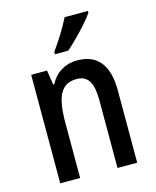

<svg xmlns="http://www.w3.org/2000/svg" viewBox="-115 -845 749 923"><g transform="rotate(-15 259.5 -383.0)"><path d="M412 -757V-766H296C274 -721 240 -666 205 -618V-606H271C315 -643 385 -717 412 -757ZM299 -550C243 -550 192 -522 165 -468H159L148 -540H69V0H168V-274C168 -405 196 -464 275 -464C331 -464 354 -422 354 -340V0H452V-360C452 -489 398 -550 299 -550Z"/></g></svg>

Font: Noto Sans Sinhala UI Condensed Medium
Style: Regular
Weight: 500
Width: 3
Designer: Jelle Bosma - Monotype Design Team
Foundry: Monotype Imaging Inc.
Version: Version 2.006